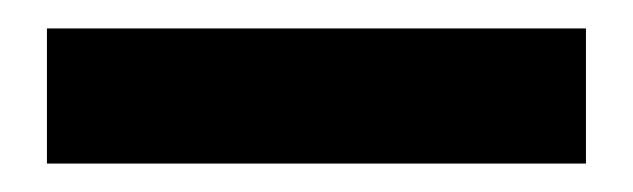

<svg xmlns="http://www.w3.org/2000/svg" viewBox="-20 -692 445 135"><path d="M13 -577V-672H392V-577Z"/></svg>

Font: DM Sans 20pt
Style: Bold
Weight: 700
Version: Version 4.004;gftools[0.9.30]